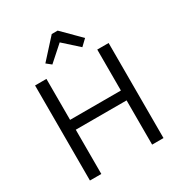

<svg xmlns="http://www.w3.org/2000/svg" viewBox="-210 -1069 1141 1214"><g transform="rotate(-30 360.5 -461.5)"><path d="M253 -754 218 -782 346 -923H389L516 -796L472 -754L363 -852ZM92 0V-694H175V-395H546V-694H629V0H546V-323H175V0Z"/></g></svg>

Font: Cantarell
Style: Regular
Weight: 400
Designer: Dave Crossland, Nikolaus Waxweiler, Florian Fecher, Jacques Le Bailly, Eben Sorkin, Alexei Vanyashin, Alexios Zavras, Em
Version: Version 0.303